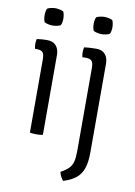

<svg xmlns="http://www.w3.org/2000/svg" viewBox="-96 -726 707 1006"><g transform="rotate(10 257.5 -223.0)"><path d="M166 0Q152.5 3 132 3Q110.5 3 97 0V-389Q97 -417 88.2 -427Q79.5 -437 56 -437H47Q44 -450.5 44 -463Q44 -470 44.8 -475.8Q45.5 -481.5 47 -489Q63.5 -491.5 75.5 -492.2Q87.5 -493 95 -493H103Q133 -493 149.5 -474.8Q166 -456.5 166 -424ZM66 -619Q66 -641 73 -655Q80 -659.5 92.5 -662.2Q105 -665 116 -665Q126 -665 139.5 -662.2Q153 -659.5 159 -655Q162 -649 164 -638.5Q166 -628 166 -619Q166 -597 159 -583Q154 -578.5 140 -575.8Q126 -573 116 -573Q105 -573 92.5 -575.8Q80 -578.5 73 -583Q66 -597 66 -619ZM427 47.5Q427 98.5 415.8 131.8Q404.5 165 379.5 185.5Q354.5 206 312 219Q305.5 211.5 299.8 200.8Q294 190 290 175Q317.5 160 332.2 145.2Q347 130.5 352.5 108.5Q358 86.5 358 51V-389Q358 -417 349.2 -427Q340.5 -437 317 -437H299Q296 -450.5 296 -463Q296 -470 296.8 -475.8Q297.5 -481.5 299 -489Q315.5 -491.5 332 -492.2Q348.5 -493 358 -493H366Q394.5 -493 410.8 -474.8Q427 -456.5 427 -424ZM327 -619Q327 -641 334 -655Q341 -659.5 353.5 -662.2Q366 -665 377 -665Q387 -665 400.5 -662.2Q414 -659.5 420 -655Q423 -649 425 -638.5Q427 -628 427 -619Q427 -597 420 -583Q415 -578.5 401 -575.8Q387 -573 377 -573Q366 -573 353.5 -575.8Q341 -578.5 334 -583Q327 -597 327 -619Z"/></g></svg>

Font: Signika Negative Light Light
Style: Regular
Weight: 300
Version: Version 2.001